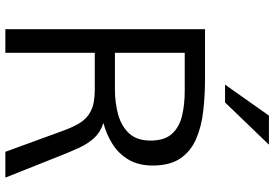

<svg xmlns="http://www.w3.org/2000/svg" viewBox="-170 -830 1001 700"><g transform="rotate(90 330.0 -480.5)"><path d="M87 0V-728H265Q328 -728 385.2 -721.5Q442.5 -715 487.2 -695.5Q532 -676 558 -638Q584 -600 584 -537Q584 -485.5 562.5 -449.2Q541 -413 505.8 -390.8Q470.5 -368.5 429 -357.5Q463 -346.5 484 -323.2Q505 -300 519 -269.5Q533 -239 546.5 -205L628 0H534L457.5 -209.5Q444.5 -246 428.5 -272Q412.5 -298 384.8 -312Q357 -326 308 -326H173V0ZM173 -399.5H306Q355.5 -399.5 398 -411.2Q440.5 -423 466.8 -451.2Q493 -479.5 493 -529Q493 -580 468.8 -607Q444.5 -634 403.5 -644Q362.5 -654 311.5 -654H173ZM289 -801 402 -961H508L354 -801Z"/></g></svg>

Font: Mooli
Style: Regular
Weight: 400
Designer: Vernon Adams
Foundry: Vernon Adams
Version: Version 1.000; ttfautohint (v1.8.4.7-5d5b);gftools[0.9.33]